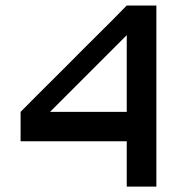

<svg xmlns="http://www.w3.org/2000/svg" viewBox="-20 -687 682 707"><path d="M555.8 -666.7V0H446.7V-166.7H55.8V-275Q90 -310 222.5 -441.7Q256.7 -476.7 389.2 -608.3L446.7 -666.7ZM446.7 -275V-557.5L164.2 -275Z"/></svg>

Font: 0xA000
Style: Bold
Weight: 700
Version: Version 0.1